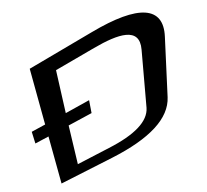

<svg xmlns="http://www.w3.org/2000/svg" viewBox="-211 -825 1083 1006"><g transform="rotate(-20 330.5 -321.5)"><path d="M-12 -221 -32 34 263 -2C482 -29 611 -94 645 -201L740 -504C788 -656 667 -710 388 -657L17 -588L-7 -286L-86 -274L-89 -210ZM602 -482 522 -186C502 -118 416 -75 265 -56L83 -32L107 -239L242 -259L253 -327L115 -305L144 -534L371 -575C515 -601 634 -599 602 -482Z"/></g></svg>

Font: Gamestation Warped
Style: Italic
Weight: 400
Designer: Jonas Hecksher
Foundry: Jonas Hecksher, Playtypeª, e-types AS
Version: Version 1.003